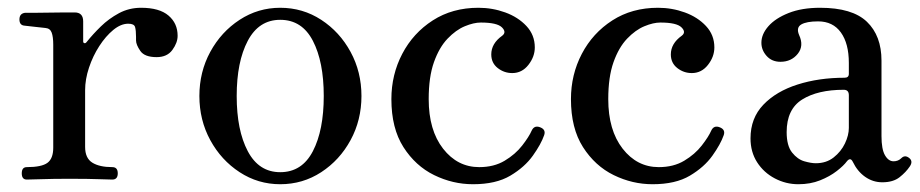

<svg xmlns="http://www.w3.org/2000/svg" viewBox="-20 -462 2366 494"><path d="M49 0Q36 0 36 -16Q36 -32 49 -32Q87 -32 102 -43Q117 -54 117 -82V-347Q117 -367 113 -378Q109 -389 97 -390Q89 -391 69.5 -393Q50 -395 43 -396Q30 -397 30 -412Q30 -427 44 -429Q47 -429 65 -429Q83 -429 105.5 -429.5Q128 -430 147 -430Q166 -430 172 -430Q194 -430 194 -407V-355Q194 -352 197 -351Q200 -350 203 -354Q219 -374 239.5 -394Q260 -414 286 -428Q312 -442 343 -442Q390 -442 413.5 -422Q437 -402 437 -370Q437 -352 423.5 -333.5Q410 -315 383 -315Q352 -315 341 -331Q330 -347 330 -358Q330 -361 330 -367Q330 -384 327.5 -392.5Q325 -401 310 -401Q291 -401 271.5 -385Q252 -369 235.5 -343.5Q219 -318 209 -288Q199 -258 199 -230V-84Q199 -55 217.5 -43.5Q236 -32 269 -32Q283 -32 283 -16Q283 0 269 0Q259 0 233.5 -1Q208 -2 158 -2Q116 -2 88 -1Q60 0 49 0Z M701 12Q644 12 596.5 -19Q549 -50 521 -101.5Q493 -153 493 -215Q493 -277 521 -328.5Q549 -380 596.5 -411Q644 -442 701 -442Q759 -442 806.5 -411Q854 -380 882 -328.5Q910 -277 910 -215Q910 -153 882 -101.5Q854 -50 806.5 -19Q759 12 701 12ZM701 -19Q757 -19 785 -73Q813 -127 813 -215Q813 -303 785 -357Q757 -411 701 -411Q646 -411 617.5 -357Q589 -303 589 -215Q589 -127 617.5 -73Q646 -19 701 -19Z M1197 12Q1145 12 1097 -11.5Q1049 -35 1018 -83.5Q987 -132 987 -207Q987 -270 1015 -323.5Q1043 -377 1093.5 -409.5Q1144 -442 1211 -442Q1247 -442 1280 -430Q1313 -418 1334.5 -395Q1356 -372 1356 -340Q1356 -316 1339.5 -295Q1323 -274 1298 -274Q1277 -274 1260.5 -287Q1244 -300 1244 -322Q1244 -350 1272 -370Q1284 -379 1271.5 -391.5Q1259 -404 1217 -404Q1199 -404 1176 -394.5Q1153 -385 1131.5 -362.5Q1110 -340 1096.5 -302Q1083 -264 1083 -207Q1083 -127 1120 -79.5Q1157 -32 1213 -32Q1251 -32 1278.5 -48.5Q1306 -65 1323.5 -87.5Q1341 -110 1348 -126Q1355 -141 1371 -134Q1385 -128 1380 -114Q1372 -91 1351 -61.5Q1330 -32 1293 -10Q1256 12 1197 12Z M1659 12Q1607 12 1559 -11.5Q1511 -35 1480 -83.5Q1449 -132 1449 -207Q1449 -270 1477 -323.5Q1505 -377 1555.5 -409.5Q1606 -442 1673 -442Q1709 -442 1742 -430Q1775 -418 1796.5 -395Q1818 -372 1818 -340Q1818 -316 1801.5 -295Q1785 -274 1760 -274Q1739 -274 1722.5 -287Q1706 -300 1706 -322Q1706 -350 1734 -370Q1746 -379 1733.5 -391.5Q1721 -404 1679 -404Q1661 -404 1638 -394.5Q1615 -385 1593.5 -362.5Q1572 -340 1558.5 -302Q1545 -264 1545 -207Q1545 -127 1582 -79.5Q1619 -32 1675 -32Q1713 -32 1740.5 -48.5Q1768 -65 1785.5 -87.5Q1803 -110 1810 -126Q1817 -141 1833 -134Q1847 -128 1842 -114Q1834 -91 1813 -61.5Q1792 -32 1755 -10Q1718 12 1659 12Z M2034 12Q2002 12 1973.5 -3Q1945 -18 1928 -44.5Q1911 -71 1911 -106Q1911 -158 1944 -192.5Q1977 -227 2032 -244.5Q2087 -262 2153 -262Q2164 -262 2164 -272V-300Q2164 -350 2143.5 -378.5Q2123 -407 2085 -407Q2055 -407 2041.5 -399Q2028 -391 2036 -372Q2049 -344 2032.5 -323.5Q2016 -303 1988 -303Q1966 -303 1952.5 -318Q1939 -333 1939 -352Q1939 -374 1957 -394.5Q1975 -415 2009 -428.5Q2043 -442 2090 -442Q2173 -442 2210.5 -406Q2248 -370 2248 -306V-112Q2248 -78 2257 -62.5Q2266 -47 2279 -47Q2291 -47 2299 -55Q2309 -65 2321 -54Q2329 -46 2321 -34Q2311 -19 2294.5 -6Q2278 7 2250 7Q2226 7 2206 -7Q2186 -21 2174 -46Q2168 -58 2159 -47Q2151 -36 2133 -22Q2115 -8 2090 2Q2065 12 2034 12ZM2079 -42Q2106 -42 2125 -57Q2144 -72 2154 -93Q2164 -114 2164 -133V-217Q2164 -231 2151 -231Q2084 -231 2044 -206Q2004 -181 2004 -122Q2004 -87 2018 -69.5Q2032 -52 2049.5 -47Q2067 -42 2079 -42Z"/></svg>

Font: Zen Old Mincho
Style: Regular
Weight: 400
Designer: Yoshimichi Ohira
Foundry: Positype
Version: Version 1.001